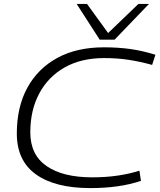

<svg xmlns="http://www.w3.org/2000/svg" viewBox="-20 -952 817 982"><path d="M442 10Q262 10 164 -60Q66 -130 66 -269Q66 -404 119.5 -502.5Q173 -601 272.5 -655.5Q372 -710 512 -710Q583 -710 645 -701.5Q707 -693 775 -672L758 -620Q697 -637 638 -646Q579 -655 513 -655Q395 -655 310.5 -607Q226 -559 180.5 -473.5Q135 -388 135 -275Q135 -160 218.5 -102.5Q302 -45 452 -45Q522 -45 582.5 -54Q643 -63 693 -79L701 -27Q592 10 442 10ZM742 -932 566 -749H490L372 -932H425L533 -783L688 -932Z"/></svg>

Font: Georama Expanded Light
Style: Italic
Weight: 300
Width: 7
Italic angle: -9°
Designer: Jean-Baptiste Levee
Foundry: Production Type
Version: Version 1.000